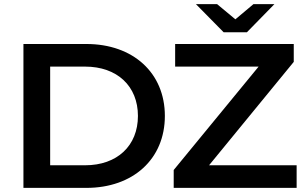

<svg xmlns="http://www.w3.org/2000/svg" viewBox="-20 -914 1492 934"><path d="M1181 -757 1315 -894H1213L1125 -820L1036 -894H933L1068 -757ZM400 -700H94V0H400C627 0 782 -140 782 -350C782 -560 627 -700 400 -700ZM997 -110 1409 -613V-700H832V-590H1238L825 -87V0H1423V-110ZM394 -110H224V-590H394C550 -590 651 -495 651 -350C651 -205 550 -110 394 -110Z"/></svg>

Font: Montserrat Lite SemiBold
Style: Regular
Weight: 600
Designer: Julieta Ulanovsky
Foundry: Julieta Ulanovsky
Version: Version 7.200;PS 007.200;hotconv 1.0.88;makeotf.lib2.5.64775